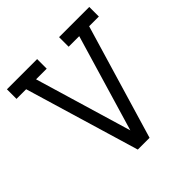

<svg xmlns="http://www.w3.org/2000/svg" viewBox="-185 -854 1003 1003"><g transform="rotate(-45 316.0 -353.0)"><path d="M272.5 0 83 -635.3H11.7V-706.1H234.9V-635.3H156.2L315.9 -98.6L475.1 -635.3H397V-706.1H620.1V-635.3H548.3L359.4 0Z"/></g></svg>

Font: Kay Pho Du Medium
Style: Regular
Weight: 500
Designer: Victor Gaultney, Khu Oo Reh
Foundry: SIL International
Version: Version 3.000